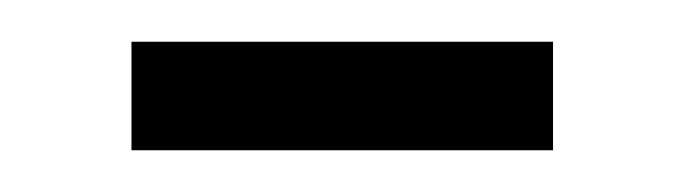

<svg xmlns="http://www.w3.org/2000/svg" viewBox="-20 -343 328 92"><path d="M43 -323H245V-271H43Z"/></svg>

Font: Noto Sans Devanagari UI Condensed Light
Style: Regular
Weight: 300
Width: 3
Designer: Jelle Bosma - Monotype Design Team
Foundry: Monotype Imaging Inc.
Version: Version 2.004; ttfautohint (v1.8.4.7-5d5b)